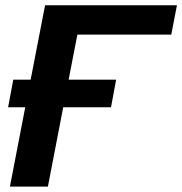

<svg xmlns="http://www.w3.org/2000/svg" viewBox="-20 -708 691 728"><path d="M219.7 -301.3 161.6 -0.5H17.6L75.7 -301.3H10.7L30.3 -405.8H96.2L150.9 -688H650.9L629.4 -576.7H273.4L240.2 -405.8H420.4L400.9 -301.3Z"/></svg>

Font: Arimo
Style: Italic
Weight: 400
Italic angle: -12°
Designer: Steve Matteson
Foundry: Monotype Imaging Inc.
Version: Version 1.33